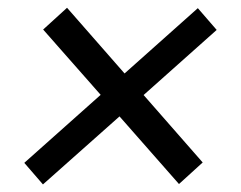

<svg xmlns="http://www.w3.org/2000/svg" viewBox="-20 -580 620 494"><path d="M349.5 -335.5 501.5 -162 440.5 -106.5 287.5 -280.5 90.5 -105.5 42.5 -161 239 -336 91 -504 152.5 -560 300.5 -391 489 -559 537.5 -503Z"/></svg>

Font: Lato 2
Style: Italic
Weight: 600
Italic angle: -7°
Designer: Lukasz Dziedzic with Adam Twardoch and Botio Nikoltchev
Foundry: tyPoland Lukasz Dziedzic
Version: Version 2.015; 2015-08-06; http://www.latofonts.com/